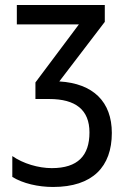

<svg xmlns="http://www.w3.org/2000/svg" viewBox="-20 -734 514 764"><path d="M397 -714H47V-637H294L121 -406V-340H176C281 -340 336 -297 336 -207C336 -115 290 -65 186 -65C133 -65 72 -83 29 -113V-30C71 -4 132 10 191 10C349 10 425 -71 425 -205C425 -329 351 -402 216 -410L397 -647Z"/></svg>

Font: Noto Sans Condensed
Style: Regular
Weight: 400
Width: 3
Designer: Monotype Design Team
Foundry: Monotype Imaging Inc.
Version: Version 2.013